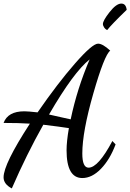

<svg xmlns="http://www.w3.org/2000/svg" viewBox="-20 -966 728 1073"><path d="M0 -279Q24 -344 116 -344Q136 -344 190 -338Q302 -500 399 -611Q496 -722 528 -722Q554 -722 596 -683Q563 -658 501.5 -443.5Q440 -229 440 -108Q440 -29 475 -29Q529 -29 608 -178L626 -159Q594 -74 544 -22.5Q494 29 440 29Q352 29 352 -126Q352 -175 365 -250Q314 -258 222 -269Q129 -104 46 87Q0 63 0 25Q0 -49 147 -275Q87 -279 0 -279ZM375 -299Q411 -471 481 -634Q392 -564 254 -326Q277 -321 320.5 -311Q364 -301 375 -299ZM688 -911Q603 -829 579 -798Q568 -803 561.5 -813.5Q555 -824 555 -831Q555 -851 592.5 -898.5Q630 -946 658 -946Q684 -946 688 -911Z"/></svg>

Font: Dancing Script
Style: Bold
Weight: 700
Designer: Pablo Impallari
Foundry: Pablo Impallari. www.impallari.com Igino Marini. www.ikern.com
Version: Version 1.002